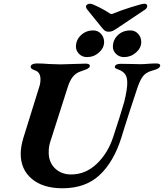

<svg xmlns="http://www.w3.org/2000/svg" viewBox="-20 -995 879 1029"><path d="M91 -171Q91 -208 105 -255L193 -538Q197 -553 197 -569Q197 -609 167 -618Q141 -627 145 -640Q146 -647 155.5 -651Q165 -655 177 -655Q209 -655 242 -652Q286 -650 304 -650Q321 -650 371 -652Q419 -654 439 -654Q464 -654 461 -639Q459 -632 450 -627Q441 -622 425 -617Q410 -612 406 -610Q364 -594 344 -531L250 -237Q241 -210 241 -179Q241 -125 275 -92.5Q309 -60 361 -60Q439 -60 499 -117.5Q559 -175 587 -262Q628 -386 646 -450Q662 -515 662 -550Q662 -577 654 -591.5Q646 -606 630 -615Q626 -618 615 -622Q604 -626 599 -629.5Q594 -633 596 -639Q599 -653 629 -653L688 -652Q701 -651 730 -651Q749 -651 773 -653Q797 -655 817 -655Q842 -655 838 -640Q834 -627 804 -619Q768 -610 751 -592Q734 -574 718 -529Q700 -477 679 -411Q658 -345 647 -311Q644 -301 630 -256Q589 -127 513.5 -56.5Q438 14 315 14Q211 14 151 -36Q91 -86 91 -171ZM387 -745Q387 -781 414 -806.5Q441 -832 480 -832Q505 -832 521.5 -813.5Q538 -795 538 -770Q538 -738 510.5 -713.5Q483 -689 446 -689Q421 -689 404 -706Q387 -723 387 -745ZM585 -744Q585 -781 611.5 -806.5Q638 -832 679 -832Q704 -832 720.5 -813.5Q737 -795 737 -770Q737 -738 709 -713.5Q681 -689 645 -689Q620 -689 602.5 -705.5Q585 -722 585 -744ZM521 -853 445 -947Q440 -955 441 -962Q442 -968 448.5 -971.5Q455 -975 463 -975Q474 -975 509.5 -957Q545 -939 567 -924Q571 -920 577 -920Q583 -920 591 -924Q621 -937 681 -956Q741 -975 753 -975Q769 -975 769 -963Q769 -952 758 -944L622 -853Q596 -835 585.5 -830Q575 -825 563 -825Q550 -825 541.5 -831Q533 -837 521 -853Z"/></svg>

Font: EB Garamond
Style: Bold Italic
Weight: 700
Italic angle: -17.2°
Designer: Georg Duffner and Octavio Pardo
Foundry: Georg Duffner
Version: Version 1.000